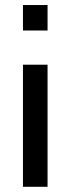

<svg xmlns="http://www.w3.org/2000/svg" viewBox="-20 -548 276 751"><path d="M69.8 -294.9V182.6H166V-294.9ZM69.8 -528.3V-428.7H166V-528.3Z"/></svg>

Font: Roboto Slab LO
Style: Regular
Weight: 400
Designer: Google
Version: Version 2.000